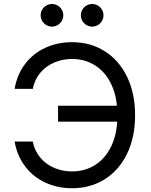

<svg xmlns="http://www.w3.org/2000/svg" viewBox="-20 -953 770 982"><path d="M54.7 -229H147.5Q157.2 -180.7 186.5 -146.2Q215.8 -111.8 258.1 -94Q300.3 -76.2 348.6 -76.2Q414.6 -76.2 467.3 -109.6Q520 -143.1 550.3 -207.8Q580.6 -272.5 580.6 -363.3Q580.6 -454.1 550.3 -519.3Q520 -584.5 467.3 -617.9Q414.6 -651.4 348.6 -651.4Q300.3 -651.4 258.1 -633.5Q215.8 -615.7 186.5 -581.3Q157.2 -546.9 147.5 -498.5H54.7Q67.4 -572.3 108.6 -626.2Q149.9 -680.2 212.2 -708.7Q274.4 -737.3 348.6 -737.3Q441.4 -737.3 514.6 -691.7Q587.9 -646 629.4 -561.3Q670.9 -476.6 670.9 -363.3Q670.9 -250.5 629.6 -166Q588.4 -81.5 515.1 -35.9Q441.9 9.8 348.6 9.8Q273.9 9.8 211.7 -19.3Q149.4 -48.3 108.4 -102.3Q67.4 -156.2 54.7 -229ZM276.9 -412.1H614.7V-330.6H276.9ZM393.6 -875Q393.6 -890.6 401.4 -903.8Q409.2 -917 422.6 -924.8Q436 -932.6 451.7 -932.6Q467.3 -932.6 480.5 -924.8Q493.7 -917 501.5 -903.8Q509.3 -890.6 509.3 -875Q509.3 -859.4 501.5 -845.9Q493.7 -832.5 480.5 -824.7Q467.3 -816.9 451.7 -816.9Q436 -816.9 422.6 -824.7Q409.2 -832.5 401.4 -845.9Q393.6 -859.4 393.6 -875ZM188 -875Q188 -890.6 195.8 -903.8Q203.6 -917 217 -924.8Q230.5 -932.6 246.1 -932.6Q261.7 -932.6 274.9 -924.8Q288.1 -917 295.9 -903.8Q303.7 -890.6 303.7 -875Q303.7 -859.4 295.9 -845.9Q288.1 -832.5 274.9 -824.7Q261.7 -816.9 246.1 -816.9Q230.5 -816.9 217 -824.7Q203.6 -832.5 195.8 -845.9Q188 -859.4 188 -875Z"/></svg>

Font: Inter RS Variable
Style: Regular
Weight: 400
Designer: Rasmus Andersson (customised by Maria Ramos and Noel Pretorius)
Foundry: rsms
Version: Version 3.001;Glyphs 3.2.3 (3260)